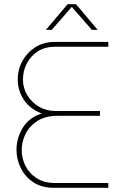

<svg xmlns="http://www.w3.org/2000/svg" viewBox="-20 -900 589 920"><path d="M238 0Q180 0 140 -26.5Q100 -53 79.5 -95Q59 -137 59 -182Q59 -238 89 -287.5Q119 -337 180 -356Q120 -380 92.5 -424.5Q65 -469 65 -518Q65 -568 88 -609Q111 -650 150.5 -674.5Q190 -699 239 -699H499V-676H242Q197 -676 163 -655Q129 -634 109.5 -598Q90 -562 90 -518Q90 -478 111 -443.5Q132 -409 167.5 -388.5Q203 -368 248 -368H459V-345H255Q198 -345 160 -321Q122 -297 103 -259.5Q84 -222 84 -181Q84 -141 102 -105Q120 -69 156 -46Q192 -23 245 -23H499V0ZM200 -757 304 -880H344L448 -757H420L324 -867L228 -757Z"/></svg>

Font: MuseoModerno Thin
Style: Regular
Weight: 100
Designer: Pablo Cosgaya, Héctor Gatti, Marcela Romero, and the Authors of The MuseoModerno Project.
Foundry: Omnibus-Type Team
Version: Version 1.003